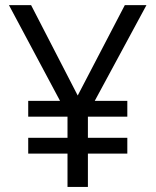

<svg xmlns="http://www.w3.org/2000/svg" viewBox="-20 -734 612 754"><path d="M285.2 -358.9 470.2 -713.9H555.2L352.1 -337.9H480V-275.9H325.2V-192.9H480V-130.9H325.2V0H245.1V-130.9H90.8V-192.9H245.1V-275.9H90.8V-337.9H215.8L15.1 -713.9H102.1Z"/></svg>

Font: Samim FD
Style: FD
Weight: 400
Foundry: DejaVu fonts team - Redesigned by Saber Rastikerdar
Version: Version 4.00 December 17, 2020